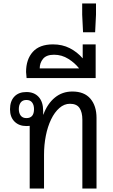

<svg xmlns="http://www.w3.org/2000/svg" viewBox="-20 -1092 654 1112"><path d="M152 0V-363Q143 -362 133 -362Q90 -362 64 -388Q38 -414 38 -459Q38 -506 63 -532.5Q88 -559 133 -559Q178 -559 204 -530.5Q230 -502 230 -449V-428H231Q255 -492 298 -527Q341 -562 399 -562Q468 -562 503.5 -520.5Q539 -479 539 -409V0H457V-399Q457 -442 440.5 -466.5Q424 -491 385 -491Q352 -491 324 -466.5Q296 -442 276 -400.5Q256 -359 245.5 -306Q235 -253 235 -195V0ZM133 -408Q177 -408 177 -460Q177 -484 166 -498.5Q155 -513 133 -513Q111 -513 100 -498.5Q89 -484 89 -460Q89 -437 100 -422.5Q111 -408 133 -408Z M134 -640 131 -675Q131 -748 170 -791.5Q209 -835 287 -835Q341 -835 384 -813Q427 -791 459 -754V-835H534V-640ZM210 -696H438Q414 -727 376 -751Q338 -775 293 -775Q249 -775 229.5 -751.5Q210 -728 210 -696Z M456 -1072H536V-1007L531 -905H461L456 -1007Z"/></svg>

Font: Noto Sans Thai Looped SemiCond
Style: Regular
Weight: 400
Width: 4
Designer: Sasikarn Vongin, Ben Mitchell
Foundry: The Fontpad Ltd
Version: Version 1.001